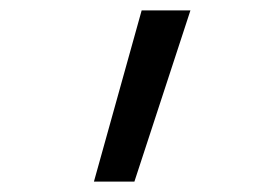

<svg xmlns="http://www.w3.org/2000/svg" viewBox="-20 -158 540 370"><path d="M161 192 253 -138H347L239 192Z"/></svg>

Font: Iosevka Custom
Style: Regular
Weight: 400
Monospace: yes
Designer: Belleve Invis
Foundry: Belleve Invis
Version: Version 32.5.0; ttfautohint (v1.8.4)